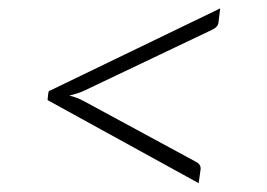

<svg xmlns="http://www.w3.org/2000/svg" viewBox="-20 -558 620 446"><path d="M491.5 -538.5 487.5 -506Q487 -495.5 472 -488.5L178 -348.5Q162.5 -341 141 -336Q159.5 -331.5 175 -323L434.5 -182.5Q447 -176.5 446 -165L441.5 -132.5L90.5 -325.5L92 -341H92.5L93 -346Z"/></svg>

Font: Lato 2
Style: Italic
Weight: 300
Italic angle: -7°
Designer: Lukasz Dziedzic with Adam Twardoch and Botio Nikoltchev
Foundry: tyPoland Lukasz Dziedzic
Version: Version 2.015; 2015-08-06; http://www.latofonts.com/